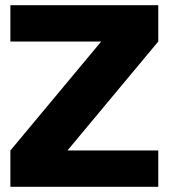

<svg xmlns="http://www.w3.org/2000/svg" viewBox="-20 -720 650 740"><path d="M590 -560 240 -140H590V0H20V-140L370 -560H20V-700H590Z"/></svg>

Font: Russo One
Style: Regular
Weight: 400
Designer: Jovanny lemonad
Foundry: Jovanny Lemonad
Version: Version 1.001